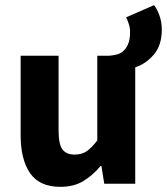

<svg xmlns="http://www.w3.org/2000/svg" viewBox="-20 -712 647 744"><path d="M214 12Q133 12 96.5 -41Q60 -94 60 -188V-496H207V-207Q207 -153 222 -133Q237 -113 269 -113Q297 -113 316 -126Q335 -139 357 -168V-496H403Q417 -497 431.5 -500.5Q446 -504 457.5 -514Q469 -524 476.5 -541.5Q484 -559 484 -588Q484 -605 479 -619.5Q474 -634 469 -645L577 -692Q589 -677 598 -651.5Q607 -626 607 -598Q607 -537 576.5 -501Q546 -465 504 -451V0H384L373 -69H370Q338 -31 301.5 -9.5Q265 12 214 12Z"/></svg>

Font: hySource Sans Pro
Style: Bold
Weight: 700
Designer: Paul D. Hunt
Foundry: Adobe Systems Incorporated
Version: Version 2.021;PS 2.000;hotconv 1.0.86;makeotf.lib2.5.63406